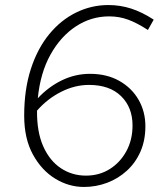

<svg xmlns="http://www.w3.org/2000/svg" viewBox="-20 -731 651 762"><path d="M313 11Q253 11 199 -22Q145 -55 110.5 -118Q76 -181 76 -272Q76 -376 102.5 -457.5Q129 -539 175.5 -595.5Q222 -652 282.5 -681.5Q343 -711 410 -711Q457 -711 500.5 -697Q544 -683 590 -653L567 -612Q524 -640 488.5 -653Q453 -666 413 -666Q342 -666 281.5 -626.5Q221 -587 180.5 -514.5Q140 -442 130 -341Q173 -387 226 -412.5Q279 -438 337 -438Q404 -438 453.5 -410Q503 -382 530 -335Q557 -288 557 -230Q557 -174 537.5 -129.5Q518 -85 483.5 -53.5Q449 -22 405 -5.5Q361 11 313 11ZM321 -34Q374 -34 415.5 -60Q457 -86 481.5 -131Q506 -176 506 -233Q506 -305 460.5 -349.5Q415 -394 333 -394Q277 -394 222.5 -366.5Q168 -339 127 -292Q126 -208 151.5 -150.5Q177 -93 221.5 -63.5Q266 -34 321 -34Z"/></svg>

Font: Red Hat Text VF
Style: Italic
Weight: 300
Italic angle: -12°
Designer: Pentagram, MCKL
Foundry: Pentagram, MCKL
Version: Version 1.023